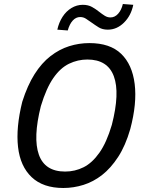

<svg xmlns="http://www.w3.org/2000/svg" viewBox="-20 -929 728 958"><path d="M296 9Q195 9 138 -45Q81 -99 70 -195.5Q59 -292 91 -421Q117 -503 152.5 -559Q188 -615 232 -649Q276 -683 325 -698.5Q374 -714 426 -714Q529 -714 584.5 -660.5Q640 -607 652 -510Q664 -413 630 -285Q606 -202 569.5 -146Q533 -90 489.5 -56Q446 -22 396.5 -6.5Q347 9 296 9ZM305 -73Q354 -73 397 -94.5Q440 -116 476 -167Q512 -218 538 -306Q579 -465 548 -548.5Q517 -632 416 -632Q368 -632 324.5 -611Q281 -590 246 -539.5Q211 -489 184 -400Q144 -241 174 -157Q204 -73 305 -73ZM318 -777 266 -781Q274 -817 292 -845Q310 -873 336.5 -889Q363 -905 393 -905Q420 -905 439.5 -894Q459 -883 475 -870Q489 -859 502.5 -850.5Q516 -842 531 -842Q553 -842 569.5 -860.5Q586 -879 593 -909L645 -905Q634 -851 598.5 -816Q563 -781 518 -781Q491 -781 472.5 -792.5Q454 -804 436 -817Q422 -827 409 -835.5Q396 -844 380 -844Q359 -844 343 -826.5Q327 -809 318 -777Z"/></svg>

Font: Nunito Sans 7pt Condensed Medium
Style: Italic
Weight: 500
Width: 3
Italic angle: -9°
Designer: Vernon Adams
Foundry: Vernon Adams
Version: Version 3.101;gftools[0.9.27]